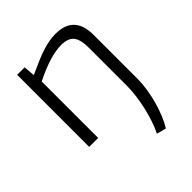

<svg xmlns="http://www.w3.org/2000/svg" viewBox="-213 -674 1017 1017"><g transform="rotate(-45 295.0 -166.0)"><path d="M382 204Q397 174 409 138Q421 102 430 63.5Q439 25 444 -14.5Q449 -54 449 -92V-372Q449 -435 427.5 -461Q406 -487 355 -487Q274 -487 146 -423V0H79V-540H135L140 -478H144Q185 -497 218 -511Q251 -525 278.5 -533.5Q306 -542 329.5 -546Q353 -550 376 -550Q515 -550 515 -403V-74Q515 -37 508.5 4Q502 45 491 84Q480 123 465.5 158Q451 193 435 218Z"/></g></svg>

Font: Plata Sans Light
Style: Regular
Weight: 300
Designer: Pablo Impallari, Andres Torresi, & Cristiano Sobral
Foundry: Pablo Impallari, Andres Torresi, & Cristiano Sobral
Version: Version 1.00;December 28, 2019;FontCreator 12.0.0.2547 64-bi